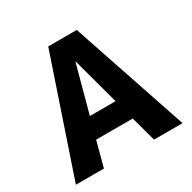

<svg xmlns="http://www.w3.org/2000/svg" viewBox="-161 -890 1048 1049"><g transform="rotate(-30 362.5 -365.0)"><path d="M26 0 273 -730H453L699 0H519L476 -158H245L203 0ZM280 -287H442L362 -583H360Z"/></g></svg>

Font: M PLUS 1p ExtraBold
Style: Regular
Weight: 800
Version: Version 1.062